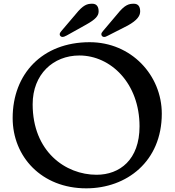

<svg xmlns="http://www.w3.org/2000/svg" viewBox="-20 -1005 942 1036"><path d="M48.3 -368.2C48.3 -159.7 204.1 11.2 445.3 11.2C664.1 11.2 853 -134.3 853 -391.6C853 -599.1 688.5 -777.3 463.9 -777.3C207.5 -777.3 48.3 -605.5 48.3 -368.2ZM156.2 -442.4C156.2 -604 267.1 -705.6 408.2 -705.6C577.6 -705.6 732.9 -555.7 732.9 -323.2C732.9 -143.1 626 -62 501 -62C333 -62 156.2 -187.5 156.2 -442.4ZM542 -805.7C546.9 -805.7 551.8 -806.6 564 -813.5L669.4 -867.2C721.2 -896 736.3 -919.9 736.3 -943.4C736.3 -967.8 727.1 -984.9 702.1 -984.9C675.3 -984.9 653.3 -979.5 612.8 -928.7L535.6 -837.4C529.8 -830.1 526.4 -825.7 526.9 -819.8C526.9 -814 531.2 -805.7 542 -805.7ZM317.9 -805.7C322.8 -805.7 327.6 -807.1 339.8 -813.5L444.8 -872.1C496.6 -900.9 512.2 -919.9 512.2 -943.4C512.2 -967.8 502.4 -984.9 478 -984.9C450.2 -984.9 429.2 -979 388.7 -928.7L311 -837.4C305.2 -830.6 302.2 -825.7 302.2 -819.8C302.2 -814 306.6 -805.7 317.9 -805.7Z"/></svg>

Font: Stoke
Style: Regular
Weight: 400
Designer: Nicole Fally
Foundry: Nicole Fally
Version: Version 1.002